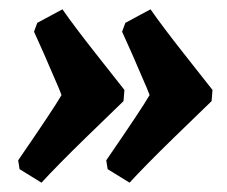

<svg xmlns="http://www.w3.org/2000/svg" viewBox="-20 -435 488 412"><path d="M208 -91Q285 -203 301 -231Q298 -240 284.5 -270.5Q271 -301 264 -318L242 -367L249 -386L303 -415Q328 -379 374.5 -320Q421 -261 436 -242L434 -218Q414 -199 352.5 -139Q291 -79 258 -43L211 -72ZM19 -91Q96 -203 112 -231Q109 -240 95.5 -270.5Q82 -301 75 -318L53 -367L60 -386L114 -415Q139 -379 185.5 -320Q232 -261 247 -242L245 -218Q225 -199 163.5 -139Q102 -79 69 -43L22 -72Z"/></svg>

Font: Alegreya SC ExtraBold
Style: Italic
Weight: 800
Italic angle: -7°
Designer: Juan Pablo del Peral
Foundry: Huerta Tipografica
Version: Version 2.007; ttfautohint (v1.6)